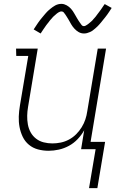

<svg xmlns="http://www.w3.org/2000/svg" viewBox="-20 -771 640 992"><path d="M414 -598Q406 -598 399 -600Q392 -602 386 -605.5Q380 -609 374.5 -613.5Q369 -618 364 -623.5Q359 -629 355 -634.5Q351 -640 347.5 -646Q344 -652 340.5 -658.5Q337 -665 333 -671.5Q329 -678 325 -684.5Q321 -691 317.5 -696Q314 -701 309.5 -706.5Q305 -712 297 -712Q293 -712 288.5 -710Q284 -708 280.5 -706Q277 -704 273 -700.5Q269 -697 264.5 -693Q260 -689 257.5 -687Q255 -685 252.5 -682Q250 -679 247.5 -676Q245 -673 242 -670Q239 -667 236.5 -663.5Q234 -660 231 -656Q228 -652 224.5 -648Q221 -644 218 -639.5Q215 -635 211.5 -630Q208 -625 204.5 -620Q201 -615 197.5 -609.5Q194 -604 190 -598L154 -619Q160 -628 165.5 -636.5Q171 -645 176.5 -653Q182 -661 187.5 -668Q193 -675 198.5 -681.5Q204 -688 208.5 -693.5Q213 -699 217.5 -704Q222 -709 227 -714Q232 -719 239 -724.5Q246 -730 252 -734.5Q258 -739 265.5 -743Q273 -747 281 -749Q289 -751 297 -751Q305 -751 311.5 -749Q318 -747 324.5 -743.5Q331 -740 336.5 -735.5Q342 -731 347 -725.5Q352 -720 356 -714Q360 -708 363.5 -702Q367 -696 370.5 -690Q374 -684 378 -677Q382 -670 386 -664Q390 -658 393.5 -653Q397 -648 401.5 -642Q406 -636 414 -636Q418 -636 422.5 -638.5Q427 -641 430 -643Q433 -645 437 -648Q441 -651 446 -655.5Q451 -660 453.5 -662Q456 -664 458.5 -667Q461 -670 463 -672.5Q465 -675 468.5 -678.5Q472 -682 474.5 -685.5Q477 -689 480 -693Q483 -697 486 -701Q489 -705 492.5 -709.5Q496 -714 499.5 -719Q503 -724 506.5 -729Q510 -734 513.5 -739.5Q517 -745 521 -750L557 -730Q551 -720 545 -711.5Q539 -703 534 -695.5Q529 -688 523 -681Q517 -674 512 -667.5Q507 -661 502 -655Q497 -649 492.5 -644Q488 -639 483.5 -634.5Q479 -630 472 -624Q465 -618 459 -613.5Q453 -609 445 -605.5Q437 -602 429.5 -600Q422 -598 414 -598ZM440 201 474 0H399L415 -98Q401 -73 381 -52Q361 -31 336 -17.5Q311 -4 284 2Q257 8 231 8Q203 8 176.5 1Q150 -6 129.5 -23Q109 -40 97.5 -64Q86 -88 81 -114.5Q76 -141 77 -169Q78 -197 83 -226L126 -482H64L63 -520H175L125 -219Q121 -196 120.5 -173Q120 -150 124 -128Q128 -106 138.5 -87Q149 -68 166.5 -54.5Q184 -41 206 -35.5Q228 -30 251 -30Q272 -30 294 -34.5Q316 -39 336.5 -50Q357 -61 373.5 -77.5Q390 -94 402 -113.5Q414 -133 421 -154Q428 -175 431 -197L485 -520H528L448 -38H523L483 201Z"/></svg>

Font: Iosevka Etoile Extralight
Style: Italic
Weight: 200
Italic angle: -9°
Designer: Belleve Invis
Foundry: Belleve Invis
Version: Version 22.1.2; ttfautohint (v1.8.4)